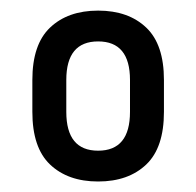

<svg xmlns="http://www.w3.org/2000/svg" viewBox="-20 -768 370 362"><path d="M74.2 -458Q41 -489.7 41 -557.1V-617.2Q41 -684.1 74.2 -715.8Q107.9 -748 165 -748Q222.2 -748 255.9 -715.8Q289.1 -684.1 289.1 -617.2V-557.1Q289.1 -489.7 255.9 -458Q222.2 -425.8 165 -425.8Q107.9 -425.8 74.2 -458ZM225.1 -617.2Q225.1 -689.9 165 -689.9Q105 -689.9 105 -617.2V-557.1Q105 -483.9 165 -483.9Q225.1 -483.9 225.1 -557.1Z"/></svg>

Font: D-DIN-PRO
Style: Regular
Weight: 400
Designer: Charles Nix
Foundry: Datto Inc.
Version: Version 1.000;hotconv 1.0.109;makeotfexe 2.5.65596